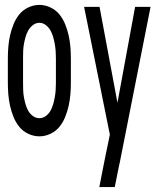

<svg xmlns="http://www.w3.org/2000/svg" viewBox="-20 -548 640 783"><path d="M141 8Q117 8 95 -2.5Q73 -13 58.5 -31Q44 -49 35 -71.5Q26 -94 21 -116.5Q16 -139 14 -162.5Q12 -186 12 -210V-310Q12 -334 14 -357.5Q16 -381 21 -403.5Q26 -426 35 -448.5Q44 -471 58.5 -489Q73 -507 95 -517.5Q117 -528 141 -528Q164 -528 186 -517.5Q208 -507 222.5 -489Q237 -471 246 -448.5Q255 -426 260 -403.5Q265 -381 267 -357.5Q269 -334 269 -310V-210Q269 -186 267 -162.5Q265 -139 260 -116.5Q255 -94 246 -71.5Q237 -49 222.5 -31Q208 -13 186 -2.5Q164 8 141 8ZM141 -66Q155 -66 167 -75Q179 -84 186 -96.5Q193 -109 197 -123.5Q201 -138 203.5 -152Q206 -166 207 -180.5Q208 -195 208 -210V-310Q208 -325 207 -339.5Q206 -354 203.5 -368Q201 -382 197 -396.5Q193 -411 186 -423.5Q179 -436 167 -445.5Q155 -455 141 -455Q126 -455 114 -445.5Q102 -436 95 -423.5Q88 -411 84 -396.5Q80 -382 77.5 -368Q75 -354 74.5 -339.5Q74 -325 74 -310V-210Q74 -195 74.5 -180.5Q75 -166 77.5 -152Q80 -138 84 -123.5Q88 -109 95 -96.5Q102 -84 114 -75Q126 -66 141 -66ZM385 215Q391 184 397 153.5Q403 123 409 93L428 1L323 -520H386L459 -129L531 -520H594L469 112L465 130L448 215Z"/></svg>

Font: Iosevka Fixed Extended
Style: Regular
Weight: 400
Width: 7
Monospace: yes
Designer: Belleve Invis
Foundry: Belleve Invis
Version: Version 24.1.1; ttfautohint (v1.8.4)